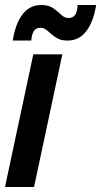

<svg xmlns="http://www.w3.org/2000/svg" viewBox="-32 -747 404 767"><path d="M-12 0 101 -530H217L104 0ZM19 -585Q29 -651 57.5 -689Q86 -727 133 -727Q163 -727 181 -714Q199 -701 212.5 -688Q226 -675 242 -675Q259 -675 268 -687.5Q277 -700 278 -727H352Q342 -662 313.5 -623.5Q285 -585 238 -585Q215 -585 200 -592.5Q185 -600 173.5 -610.5Q162 -621 152 -628.5Q142 -636 130 -636Q112 -636 103.5 -623.5Q95 -611 93 -585Z"/></svg>

Font: Radio Canada Big Medium
Style: Italic
Weight: 500
Italic angle: -12°
Designer: Étienne Aubert Bonn
Foundry: Coppers and Brasses
Version: Version 1.001